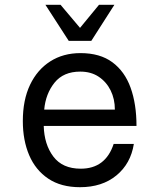

<svg xmlns="http://www.w3.org/2000/svg" viewBox="-20 -761 658 799"><path d="M537 -162Q524 -80 464.5 -31Q405 18 313 18Q234 18 181 -17.5Q128 -53 101.5 -115Q75 -177 75 -257Q75 -345 105 -408Q135 -471 189 -505.5Q243 -540 315 -540Q396 -540 447.5 -502Q499 -464 523.5 -396Q548 -328 548 -237H162Q164 -160 202 -109.5Q240 -59 316 -59Q419 -59 453 -162ZM314 -463Q244 -463 207 -417Q170 -371 164 -305H458Q458 -349 440.5 -384.5Q423 -420 391 -441.5Q359 -463 314 -463ZM456 -741 360 -591H266L169 -741H232L313 -645L392 -741Z"/></svg>

Font: Fragment Mono
Style: Regular
Weight: 400
Monospace: yes
Designer: Wei Huang based on Nimbus Sans by URW Studio, based on Helvetica by Max Miedinger.
Foundry: Wei Huang
Version: Version 1.021; ttfautohint (v1.8.4.7-5d5b)